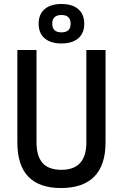

<svg xmlns="http://www.w3.org/2000/svg" viewBox="-20 -948 626 978"><path d="M291 9.8Q68.4 9.8 68.4 -222.7V-693.4H166V-222.7Q166 -153.3 196.5 -118.2Q227.1 -83 293 -83Q419.9 -83 419.9 -222.7V-693.4H517.6V-222.7Q517.6 -106.4 460 -48.3Q402.3 9.8 291 9.8ZM293 -726.6Q237.8 -726.6 207.3 -752.9Q176.8 -779.3 176.8 -827.1Q176.8 -875 207.3 -901.4Q237.8 -927.7 293 -927.7Q348.1 -927.7 378.7 -901.4Q409.2 -875 409.2 -827.1Q409.2 -779.3 378.7 -752.9Q348.1 -726.6 293 -726.6ZM293 -783.2Q339.8 -783.2 339.8 -827.1Q339.8 -871.6 293 -871.6Q246.1 -871.6 246.1 -827.1Q246.1 -783.2 293 -783.2Z"/></svg>

Font: Caskaydia Cove
Style: Regular
Weight: 400
Monospace: yes
Designer: Aaron Bell
Foundry: Saja Typeworks
Version: Version 4.300; ttfautohint (v1.8.3)